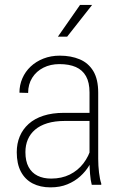

<svg xmlns="http://www.w3.org/2000/svg" viewBox="-20 -770 509 800"><path d="M353 -97.7V-384.8Q353 -426.3 338.4 -452.4Q323.7 -478.5 295.9 -490.7Q268.1 -502.9 227.5 -502.9Q190.4 -502.9 160.9 -488Q131.3 -473.1 114.3 -446Q97.2 -418.9 97.2 -382.8L61 -383.8Q61 -415.5 73.2 -443.6Q85.4 -471.7 107.7 -492.7Q129.9 -513.7 160.9 -525.9Q191.9 -538.1 229 -538.1Q275.9 -538.1 312 -522.9Q348.1 -507.8 368.7 -473.9Q389.2 -439.9 389.2 -383.8V-107.9Q389.2 -79.6 392.6 -51Q396 -22.5 401.9 -5.4V0H362.3Q357.4 -18.1 355.2 -45.4Q353 -72.8 353 -97.7ZM363.3 -299.8 364.3 -266.1H251Q208.5 -266.1 177.5 -256.6Q146.5 -247.1 126.2 -229.7Q106 -212.4 95.9 -188.7Q85.9 -165 85.9 -136.2Q85.9 -98.6 99.1 -74.2Q112.3 -49.8 136.5 -37.8Q160.6 -25.9 192.9 -25.9Q236.8 -25.9 270.8 -42.7Q304.7 -59.6 327.4 -89.1Q350.1 -118.7 360.4 -156.2L372.6 -128.9Q366.2 -105 351.6 -80.3Q336.9 -55.7 314.2 -35.2Q291.5 -14.6 260.7 -2Q230 10.7 190.4 10.7Q147.9 10.7 116.2 -5.6Q84.5 -22 67.1 -54.7Q49.8 -87.4 49.8 -135.7Q49.8 -171.9 62.3 -201.7Q74.7 -231.4 99.4 -253.7Q124 -275.9 160.9 -287.8Q197.8 -299.8 246.1 -299.8ZM221.2 -617.2 313.5 -749.5H363.8L259.8 -617.2Z"/></svg>

Font: Roboto Condensed ExtraLight
Style: Regular
Weight: 250
Designer: Christian Robertson
Foundry: Google
Version: Version 3.008; 2023